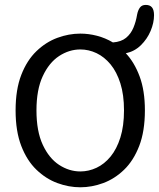

<svg xmlns="http://www.w3.org/2000/svg" viewBox="-20 -764 659 794"><path d="M312.3 10.5Q264.3 10.5 217.1 -7Q169.8 -24.5 130.7 -62.1Q91.5 -99.7 68 -160.4Q44.5 -221.2 44.5 -307.5Q44.5 -393.8 68 -454.3Q91.5 -514.8 130.7 -552.4Q169.8 -590 217.1 -607.5Q264.3 -625 312.3 -625Q346.5 -625 380.9 -616.1Q415.3 -607.2 447 -588.5Q481.5 -591.2 501.4 -607.7Q521.3 -624.2 531.8 -649.5Q542.3 -674.8 547 -703.7Q550.5 -721.7 558.6 -732.7Q566.7 -743.7 582.8 -743.7Q600.3 -743.7 608.7 -733.2Q617 -722.7 617 -701.3Q617 -669.7 602.8 -636Q588.5 -602.3 562.4 -576.8Q536.3 -551.3 500.3 -543.7Q535.8 -506.2 557.5 -447.7Q579.2 -389.2 579.2 -307.5Q579.2 -221.2 555.7 -160.4Q532.2 -99.7 493.2 -62.1Q454.3 -24.5 407.1 -7Q359.8 10.5 312.3 10.5ZM130.8 -307.5Q130.8 -221.3 156.8 -165.4Q182.7 -109.5 224.3 -82.2Q266 -55 312.3 -55Q346.8 -55 379.2 -70.2Q411.5 -85.3 437.2 -116.5Q462.8 -147.7 477.8 -195.3Q492.8 -243 492.8 -307.5Q492.8 -372 477.8 -419.3Q462.8 -466.7 437.2 -497.8Q411.5 -528.8 379.2 -544.2Q346.8 -559.5 312.3 -559.5Q266 -559.5 224.3 -532.2Q182.7 -504.8 156.8 -449Q130.8 -393.2 130.8 -307.5Z"/></svg>

Font: Sono ExtraLight
Style: Regular
Weight: 200
Designer: Tyler Finck
Foundry: Tyler Finck
Version: Version 2.112